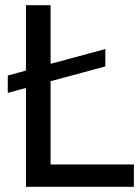

<svg xmlns="http://www.w3.org/2000/svg" viewBox="-20 -720 541 740"><path d="M496 -86V0H80V-381L10 -362V-429L80 -448V-700H175V-474L386 -531V-464L175 -407V-86Z"/></svg>

Font: Cabin
Style: Regular
Weight: 400
Designer: Pablo Impallari
Foundry: Pablo Impallari. http://www.impallari.com Igino Marini. http://www.ikern.com
Version: Version 2.200